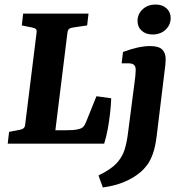

<svg xmlns="http://www.w3.org/2000/svg" viewBox="-20 -633 788 846"><path d="M405 -209 470 -200Q469 -168 465 -133.5Q461 -99 455 -65.5Q449 -32 439 0H14L20 -52L67 -61Q78 -63 84 -68Q90 -73 91 -85L141 -488Q143 -501 137.5 -505.5Q132 -510 120 -512L76 -521L82 -573H370L364 -521L303 -512Q295 -511 287 -507.5Q279 -504 277 -488L224 -59H266Q286 -59 301.5 -60Q317 -61 330 -65Q341 -68 347.5 -75Q354 -82 359 -95ZM433 193 414 140Q468 114 493.5 86.5Q519 59 529 26.5Q539 -6 544 -47L573 -271Q575 -282 576.5 -299.5Q578 -317 578 -325Q578 -341 570 -347.5Q562 -354 546 -354H516L522 -404Q591 -430 641 -430Q679 -430 694.5 -415Q710 -400 710 -372Q710 -361 708.5 -346Q707 -331 705 -318L670 -31Q664 16 653 46Q642 76 628 94.5Q614 113 597 127Q569 151 527.5 168.5Q486 186 433 193ZM652 -481Q623 -481 604.5 -497.5Q586 -514 586 -541Q586 -571 608.5 -592Q631 -613 666 -613Q695 -613 713.5 -596.5Q732 -580 732 -554Q732 -523 709.5 -502Q687 -481 652 -481Z"/></svg>

Font: Yrsa
Style: Italic
Weight: 400
Italic angle: -7.10001°
Designer: Anna Giedrys (Yrsa+Rasa design), David Brezina (Yrsa art-direction, Rasa art-direction, design)
Foundry: Rosetta Type Foundry
Version: Version 2.004